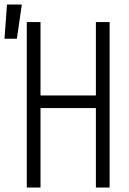

<svg xmlns="http://www.w3.org/2000/svg" viewBox="-53 -833 573 853"><path d="M66 0V-735H127V-409H373V-735H434V0H373V-353H127V0ZM-33 -661 -22 -813H44L22 -661Z"/></svg>

Font: Iosevka Custom Light
Style: Regular
Weight: 300
Monospace: yes
Designer: Belleve Invis
Foundry: Belleve Invis
Version: Version 27.3.5